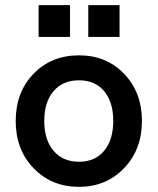

<svg xmlns="http://www.w3.org/2000/svg" viewBox="-20 -717 613 746"><path d="M287 9Q180.5 9 110.8 -63.2Q41 -135.5 41 -247Q41 -358.5 110.2 -430.2Q179.5 -502 287 -502Q393.5 -502 462.5 -430Q531.5 -358 531.5 -247Q531.5 -136 462 -63.5Q392.5 9 287 9ZM130 -573.5V-697H252V-573.5ZM287 -88.5Q349 -88.5 384.5 -131Q420 -173.5 420 -247Q420 -321 384.5 -363Q349 -405 287 -405Q224 -405 188 -362.8Q152 -320.5 152 -247Q152 -173.5 188.2 -131Q224.5 -88.5 287 -88.5ZM323 -573.5V-697H444.5V-573.5Z"/></svg>

Font: HK Grotesk SemiBold
Style: Regular
Weight: 600
Designer: Alfredo Marco Pradil
Foundry: Hanken Design Co.
Version: Version 3.001;FEAKit 1.0